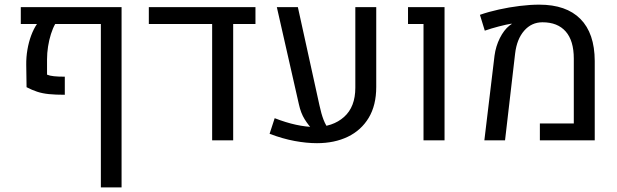

<svg xmlns="http://www.w3.org/2000/svg" viewBox="-20 -606 2662 829"><path d="M504.9 -575.2V203.1H415.5V-502.4H218.3Q208 -484.4 200 -459Q191.9 -433.6 187.5 -405.3Q183.1 -377 183.1 -350.1V-283.7Q194.3 -278.8 212.6 -276.9Q231 -274.9 259.8 -274.9V-196.8Q219.2 -196.8 190.9 -199.7Q162.6 -202.6 140.4 -210Q118.2 -217.3 94.7 -229.5L93.3 -325.7Q92.8 -358.9 98.4 -391.6Q104 -424.3 114.7 -453.1Q125.5 -481.9 139.6 -502.4H69.8V-575.2Z M622.6 -575.2H1083V-502.4H986.8V0H896V-502.4H622.6Z M1348.6 12.2Q1303.7 12.2 1252.2 2.7Q1200.7 -6.8 1144 -28.3L1166 -95.7Q1214.8 -76.7 1257.8 -67.4Q1300.8 -58.1 1337.4 -57.6Q1417 -57.6 1465.6 -101.1Q1514.2 -144.5 1514.2 -227.1V-575.2H1604.5V-230.5Q1604.5 -151.4 1572 -97.4Q1539.6 -43.5 1481.9 -15.6Q1424.3 12.2 1348.6 12.2ZM1175.3 -575.2H1266.1L1359.4 -150.9Q1367.2 -114.3 1377 -88.9Q1386.7 -63.5 1403.8 -42L1332.5 -43.5Q1312 -64.5 1295.4 -91.1Q1278.8 -117.7 1270.5 -155.8Z M1808.6 0V-502.4H1741.7V-575.2H1899.4V0Z M2071.3 0 2115.2 -365.7Q2120.6 -406.2 2138.2 -441.4Q2155.8 -476.6 2179.7 -495.6Q2182.1 -497.6 2184.8 -499.3Q2187.5 -501 2189.5 -502.4L2188.5 -503.9Q2167 -500.5 2134 -491.9Q2101.1 -483.4 2073.2 -473.6L2052.2 -542Q2089.8 -555.2 2134 -564.9Q2178.2 -574.7 2223.6 -580.3Q2269 -585.9 2308.6 -585.9Q2424.8 -585.9 2486.1 -524.2Q2547.4 -462.4 2547.9 -342.8V0H2311V-72.8H2457.5V-353Q2457.5 -430.2 2422.6 -470Q2387.7 -509.8 2322.3 -509.8Q2274.9 -509.8 2243.2 -473.4Q2211.4 -437 2204.1 -374.5L2160.6 0Z"/></svg>

Font: Heebo
Style: Regular
Weight: 400
Designer: Oded Ezer
Foundry: Ezer Type House
Version: Version 3.100